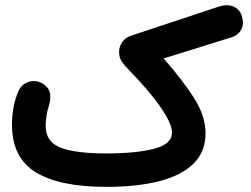

<svg xmlns="http://www.w3.org/2000/svg" viewBox="-20 -666 970 743"><path d="M26.4 -183.6Q26.4 -259.3 52.7 -315.9Q64.5 -340.3 90.3 -348.9Q116.2 -357.4 140.1 -345.2Q188.5 -320.8 169.4 -257.8Q163.6 -241.2 160.2 -219Q156.7 -196.8 156.7 -178.2Q156.7 -117.7 213.6 -95Q270.5 -72.3 390.6 -72.3Q505.9 -72.3 575.7 -90.1Q645.5 -107.9 645.5 -152.8Q645.5 -178.7 622.8 -217.8Q600.1 -256.8 562.5 -302.5Q524.9 -348.1 480 -394Q460.4 -414.1 450.7 -428.5Q440.9 -442.9 440.9 -465.3Q440.9 -486.8 453.6 -504.2Q466.3 -521.5 488.8 -528.3L827.1 -640.6Q858.9 -650.9 883.8 -640.4Q908.7 -629.9 916.5 -601.6Q924.8 -572.3 913.1 -550.8Q901.4 -529.3 875.5 -521.5L613.3 -439.9Q692.4 -349.1 733.9 -281.7Q775.4 -214.4 775.4 -150.4Q775.4 -78.6 728.8 -32.7Q682.1 13.2 595.9 35.2Q509.8 57.1 391.6 57.1Q210.4 57.1 118.4 0.7Q26.4 -55.7 26.4 -183.6Z"/></svg>

Font: Mikhak-DS1-FD Bold
Style: Bold
Weight: 700
Designer: Amin Abedi
Version: Version 3.2